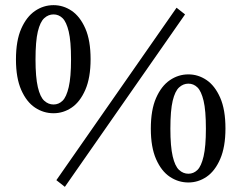

<svg xmlns="http://www.w3.org/2000/svg" viewBox="-20 -700 937 746"><path d="M188 -260Q149 -260 116 -282Q83 -304 62.5 -350.5Q42 -397 42 -469Q42 -542 62.5 -588.5Q83 -635 116 -657.5Q149 -680 188 -680Q226 -680 258.5 -658Q291 -636 311.5 -589.5Q332 -543 332 -470Q332 -398 311.5 -351Q291 -304 258.5 -282Q226 -260 188 -260ZM188 -294Q208 -294 223 -308.5Q238 -323 247 -361.5Q256 -400 256 -469Q256 -540 247 -577.5Q238 -615 223 -629.5Q208 -644 188 -644Q168 -644 152 -629.5Q136 -615 127 -577.5Q118 -540 118 -469Q118 -400 127 -361.5Q136 -323 152 -308.5Q168 -294 188 -294ZM232 26 199 0 666 -670 699 -644ZM712 9Q673 9 640 -13Q607 -35 586.5 -81.5Q566 -128 566 -200Q566 -273 586.5 -319.5Q607 -366 640 -388.5Q673 -411 712 -411Q750 -411 782.5 -389Q815 -367 835.5 -320.5Q856 -274 856 -201Q856 -129 835.5 -82Q815 -35 782.5 -13Q750 9 712 9ZM712 -25Q732 -25 747 -39.5Q762 -54 771 -92.5Q780 -131 780 -200Q780 -271 771 -308.5Q762 -346 747 -360.5Q732 -375 712 -375Q692 -375 676 -360.5Q660 -346 651 -308.5Q642 -271 642 -200Q642 -131 651 -92.5Q660 -54 676 -39.5Q692 -25 712 -25Z"/></svg>

Font: Source Serif 4 18pt
Style: Regular
Weight: 400
Designer: Frank Grießhammer
Foundry: Adobe Systems Incorporated
Version: Version 4.004;hotconv 1.0.116;makeotfexe 2.5.65601